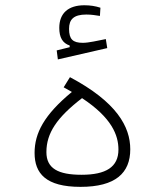

<svg xmlns="http://www.w3.org/2000/svg" viewBox="-20 -708 626 729"><path d="M285.6 1.5C418.9 1.5 474.6 -51.3 474.6 -141.1C474.6 -227.1 422.9 -320.8 245.6 -415L221.7 -376.5C232.9 -370.6 243.2 -364.7 252.9 -358.9C147.5 -272 111.3 -202.6 111.3 -127.4C111.3 -49.3 154.3 1.5 285.6 1.5ZM291.5 -335.4C404.8 -260.7 429.7 -194.3 429.7 -140.1C429.7 -73.7 382.3 -44.4 289.6 -44.4C200.7 -44.4 156.2 -68.4 156.2 -130.4C156.2 -202.6 195.8 -261.7 291.5 -335.4ZM199.7 -482.4 387.2 -525.4 381.8 -559.6C350.6 -553.7 317.4 -545.4 294.4 -545.4C256.3 -545.4 242.2 -559.1 242.2 -598.6C242.2 -633.8 259.3 -652.8 307.6 -652.8C328.6 -652.8 342.3 -649.9 359.4 -647.5L361.3 -678.7C341.8 -685.1 322.3 -688 300.3 -688C240.2 -688 205.1 -658.7 205.1 -602.1C205.1 -565.9 217.3 -544.4 244.6 -535.2V-528.8L195.3 -516.6Z"/></svg>

Font: Cascadia Mono PL ExtraLight
Style: Regular
Weight: 200
Monospace: yes
Designer: Aaron Bell
Foundry: Saja Typeworks
Version: Version 2404.023